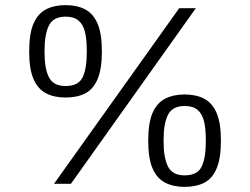

<svg xmlns="http://www.w3.org/2000/svg" viewBox="-20 -718 977 750"><path d="M191 0 680 -686H745L257 0ZM236 -337Q192 -337 160 -353.5Q128 -370 111 -409Q94 -448 94 -517Q94 -587 111 -626Q128 -665 160 -681.5Q192 -698 236 -698Q281 -698 312.5 -681.5Q344 -665 361 -626Q378 -587 378 -517Q378 -448 361 -408.5Q344 -369 312.5 -353Q281 -337 236 -337ZM236 -382Q286 -382 302.5 -415.5Q319 -449 319 -514V-521Q319 -564 312 -593Q305 -622 287 -637.5Q269 -653 236 -653Q189 -653 171.5 -619Q154 -585 154 -521V-514Q154 -449 171.5 -415.5Q189 -382 236 -382ZM701 12Q657 12 625 -4.5Q593 -21 576 -60Q559 -99 559 -168Q559 -238 576 -277Q593 -316 625 -332.5Q657 -349 701 -349Q746 -349 777.5 -332.5Q809 -316 826 -277Q843 -238 843 -168Q843 -99 826 -59.5Q809 -20 777.5 -4Q746 12 701 12ZM701 -33Q751 -33 767.5 -67Q784 -101 784 -165V-172Q784 -215 777 -244Q770 -273 752 -288.5Q734 -304 701 -304Q654 -304 636.5 -270Q619 -236 619 -172V-165Q619 -101 636.5 -67Q654 -33 701 -33Z"/></svg>

Font: Archivo SemiBold ExtraLight
Style: Regular
Weight: 250
Version: Version 2.001